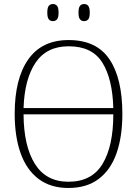

<svg xmlns="http://www.w3.org/2000/svg" viewBox="-20 -924 682 954"><path d="M320 10Q231 10 171.5 -35Q112 -80 82.5 -162.5Q53 -245 53 -359Q53 -533 120.5 -629Q188 -725 321 -725Q459 -725 523.5 -630Q588 -535 588 -358Q588 -245 559 -162.5Q530 -80 470.5 -35Q411 10 320 10ZM543 -387Q539 -532 488.5 -613Q438 -694 321 -694Q212 -694 157 -613Q102 -532 97 -387ZM320 -21Q436 -21 489.5 -109.5Q543 -198 543 -356H97Q98 -198 153.5 -109.5Q209 -21 320 -21ZM398 -819Q385 -819 377.5 -828Q370 -837 370 -861Q370 -886 377.5 -895Q385 -904 398 -904Q411 -904 418.5 -895Q426 -886 426 -861Q426 -837 418.5 -828Q411 -819 398 -819ZM243 -819Q230 -819 222.5 -828Q215 -837 215 -861Q215 -886 222.5 -895Q230 -904 243 -904Q256 -904 263.5 -895Q271 -886 271 -861Q271 -837 263.5 -828Q256 -819 243 -819Z"/></svg>

Font: Noto Serif SemiCondensed ExtraLight
Style: Regular
Weight: 200
Width: 4
Designer: Monotype Design Team
Foundry: Monotype Imaging Inc.
Version: Version 2.014